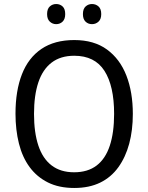

<svg xmlns="http://www.w3.org/2000/svg" viewBox="-20 -924 736 954"><path d="M640 -358Q640 -277 622 -210Q604 -143 568 -93Q532 -43 477.5 -16.5Q423 10 349 10Q273 10 218 -17.5Q163 -45 127 -94Q91 -143 74 -211Q57 -279 57 -359Q57 -473 89 -555Q121 -637 186 -681Q251 -725 349 -725Q447 -725 511.5 -678Q576 -631 608 -548.5Q640 -466 640 -358ZM149 -358Q149 -266 170.5 -201Q192 -136 236.5 -102Q281 -68 348 -68Q416 -68 460 -101.5Q504 -135 525.5 -200Q547 -265 547 -358Q547 -497 499 -572Q451 -647 349 -647Q281 -647 236.5 -613Q192 -579 170.5 -514.5Q149 -450 149 -358ZM214 -854Q214 -880 227.5 -892Q241 -904 259 -904Q278 -904 291 -892Q304 -880 304 -854Q304 -829 291 -816.5Q278 -804 259 -804Q241 -804 227.5 -816.5Q214 -829 214 -854ZM392 -854Q392 -880 405.5 -892Q419 -904 437 -904Q456 -904 469.5 -892Q483 -880 483 -854Q483 -829 469.5 -816.5Q456 -804 437 -804Q418 -804 405 -816.5Q392 -829 392 -854Z"/></svg>

Font: Noto Sans Thai SemiCondensed
Style: Regular
Weight: 400
Width: 4
Designer: Monotype Design Team
Foundry: Monotype Imaging Inc.
Version: Version 2.001